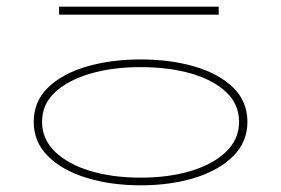

<svg xmlns="http://www.w3.org/2000/svg" viewBox="-20 -544 842 575"><path d="M157 -524H635V-500H157ZM721 -179Q721 -119 678.5 -76.5Q636 -34 563.5 -11.5Q491 11 401 11Q312 11 239 -11.5Q166 -34 123.5 -76.5Q81 -119 81 -179Q81 -240 123.5 -281.5Q166 -323 239 -344.5Q312 -366 401 -366Q491 -366 563.5 -344.5Q636 -323 678.5 -281.5Q721 -240 721 -179ZM106 -179Q106 -127 145 -89.5Q184 -52 250.5 -32Q317 -12 401 -12Q485 -12 551.5 -32Q618 -52 657 -89.5Q696 -127 696 -179Q696 -232 657 -268.5Q618 -305 551.5 -324Q485 -343 401 -343Q317 -343 250.5 -323.5Q184 -304 145 -268Q106 -232 106 -179Z"/></svg>

Font: BhuTuka Expanded One
Style: Regular
Weight: 400
Designer: Erin McLaughlin
Version: Version 1.000; ttfautohint (v1.8.3)